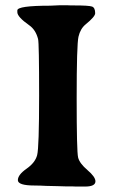

<svg xmlns="http://www.w3.org/2000/svg" viewBox="-20 -701 426 719"><path d="M109.4 -6.3Q46.9 -6.3 46.9 -26.4Q46.9 -46.4 79.3 -69.1Q111.8 -91.8 119.1 -120.1Q126.5 -148.4 126.5 -344Q126.5 -539.6 122.6 -554.7Q113.8 -589.4 89.4 -606.4Q44.9 -637.7 44.9 -655.3V-662.1Q44.9 -679.7 168 -679.7L201.2 -681.2H234.4L245.6 -680.7H256.8Q312.5 -680.7 324.5 -676.5Q336.4 -672.4 336.4 -651.4Q336.4 -638.7 300.3 -609.4Q280.8 -593.3 273.9 -563.5Q267.1 -533.7 267.1 -333.5Q267.1 -133.3 272.5 -111.3Q277.8 -89.4 307.6 -64Q337.4 -38.6 337.4 -22Q337.4 -2.4 298.3 -2.4H264.2L252.9 -2.9H230L196.8 -3.9L152.8 -4.9L131.3 -5.9Q120.6 -6.3 109.4 -6.3Z"/></svg>

Font: Averia Serif Libre
Style: Bold
Weight: 700
Version: Version 1.002